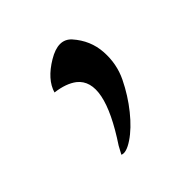

<svg xmlns="http://www.w3.org/2000/svg" viewBox="-57 -805 347 342"><g transform="rotate(-20 116.5 -633.5)"><path d="M47 -666Q43 -692 64 -723Q85 -754 109 -744Q139 -731 154 -703.5Q169 -676 168.5 -646Q168 -616 161 -587.5Q154 -559 142.5 -540Q131 -521 121 -521L122 -538Q140 -658 90 -670Q72 -674 47 -666Z"/></g></svg>

Font: YamSuf
Style: Regular
Weight: 400
Version: Version 1.1